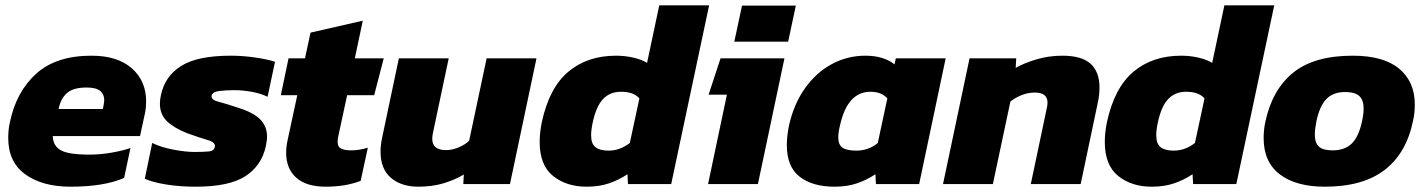

<svg xmlns="http://www.w3.org/2000/svg" viewBox="-20 -694 5380 724"><path d="M246 10Q140 10 75.5 -36.5Q11 -83 11 -174Q11 -188 12.5 -204Q14 -220 18 -236Q42 -349 117 -416.5Q192 -484 325 -484Q423 -484 477 -436.5Q531 -389 531 -312Q531 -301 530 -289Q529 -277 526 -264L508 -181H179Q180 -144 209 -127.5Q238 -111 318 -111Q359 -111 401.5 -118.5Q444 -126 472 -136L448 -23Q372 10 246 10ZM201 -283H368L371 -300Q372 -305 372.5 -309Q373 -313 373 -317Q373 -338 358 -351Q343 -364 306 -364Q257 -364 233 -343.5Q209 -323 201 -283Z M718 10Q657 10 605.5 1.5Q554 -7 526 -20L554 -155Q586 -139 632.5 -130Q679 -121 713 -121Q749 -121 768 -123Q787 -125 790 -140Q794 -157 763 -166Q732 -175 685 -192Q635 -212 609 -237.5Q583 -263 583 -303Q583 -311 584 -319Q585 -327 587 -336Q602 -407 663.5 -445.5Q725 -484 850 -484Q896 -484 943.5 -477Q991 -470 1017 -461L989 -329Q962 -342 928 -348Q894 -354 865 -354Q833 -354 807.5 -351Q782 -348 778 -334Q775 -318 802 -311Q829 -304 874 -289Q936 -270 961.5 -243.5Q987 -217 987 -179Q987 -170 985.5 -161Q984 -152 982 -141Q966 -69 905 -29.5Q844 10 718 10Z M1208 10Q1135 10 1097 -24Q1059 -58 1059 -118Q1059 -141 1065 -168L1101 -335H1039L1068 -474H1130L1151 -571L1348 -616L1318 -474H1427L1391 -335H1289L1256 -182Q1253 -169 1253 -160Q1253 -140 1266.5 -133.5Q1280 -127 1305 -127Q1334 -127 1367 -137L1340 -12Q1283 10 1208 10Z M1558 10Q1493 10 1454 -23.5Q1415 -57 1415 -122Q1415 -147 1421 -175L1484 -474H1672L1612 -190Q1611 -185 1610.5 -180Q1610 -175 1610 -170Q1610 -128 1662 -128Q1685 -128 1709 -138Q1733 -148 1749 -163L1815 -474H2003L1903 0H1727L1729 -36Q1696 -16 1653 -3Q1610 10 1558 10Z M2192 10Q2116 10 2065.5 -30.5Q2015 -71 2015 -159Q2015 -176 2017 -194.5Q2019 -213 2023 -233Q2051 -363 2123 -423.5Q2195 -484 2303 -484Q2336 -484 2367 -477Q2398 -470 2420 -457L2466 -674H2654L2511 0H2348L2346 -37Q2313 -15 2276 -2.5Q2239 10 2192 10ZM2275 -126Q2318 -126 2355 -155L2391 -323Q2369 -348 2322 -348Q2280 -348 2254 -320.5Q2228 -293 2215 -232Q2209 -204 2209 -184Q2209 -152 2225.5 -139Q2242 -126 2275 -126Z M2749 -537 2778 -673H2981L2952 -537ZM2650 0 2721 -337H2652L2697 -474H2938L2838 0Z M3127 10Q3044 10 2995.5 -27.5Q2947 -65 2947 -147Q2947 -164 2949 -182Q2951 -200 2955 -220Q2973 -301 3015 -360.5Q3057 -420 3116 -452Q3175 -484 3243 -484Q3281 -484 3309 -474.5Q3337 -465 3353 -451L3358 -474H3546L3446 0H3283L3281 -37Q3248 -15 3211 -2.5Q3174 10 3127 10ZM3210 -126Q3232 -126 3253 -133.5Q3274 -141 3290 -155L3326 -323Q3304 -348 3262 -348Q3175 -348 3147 -219Q3141 -194 3141 -176Q3141 -148 3157 -137Q3173 -126 3210 -126Z M3536 0 3636 -474H3812L3810 -438Q3841 -456 3888 -470Q3935 -484 3986 -484Q4059 -484 4092.5 -453.5Q4126 -423 4126 -364Q4126 -351 4124.5 -336Q4123 -321 4119 -304L4055 0H3867L3927 -285Q3930 -297 3930 -307Q3930 -345 3882 -345Q3856 -345 3831.5 -335Q3807 -325 3790 -311L3724 0Z M4323 10Q4247 10 4196.5 -30.5Q4146 -71 4146 -159Q4146 -176 4148 -194.5Q4150 -213 4154 -233Q4182 -363 4254 -423.5Q4326 -484 4434 -484Q4467 -484 4498 -477Q4529 -470 4551 -457L4597 -674H4785L4642 0H4479L4477 -37Q4444 -15 4407 -2.5Q4370 10 4323 10ZM4406 -126Q4449 -126 4486 -155L4522 -323Q4500 -348 4453 -348Q4411 -348 4385 -320.5Q4359 -293 4346 -232Q4340 -204 4340 -184Q4340 -152 4356.5 -139Q4373 -126 4406 -126Z M4976 10Q4867 10 4806 -36.5Q4745 -83 4745 -173Q4745 -188 4746.5 -204Q4748 -220 4752 -237Q4778 -357 4857 -420.5Q4936 -484 5081 -484Q5197 -484 5256 -435Q5315 -386 5315 -300Q5315 -285 5313.5 -269.5Q5312 -254 5308 -237Q5283 -116 5201 -53Q5119 10 4976 10ZM5005 -127Q5051 -127 5077.5 -153Q5104 -179 5116 -237Q5122 -264 5122 -285Q5122 -317 5105.5 -332Q5089 -347 5052 -347Q5007 -347 4981.5 -320.5Q4956 -294 4944 -237Q4938 -207 4938 -186Q4938 -155 4953.5 -141Q4969 -127 5005 -127Z"/></svg>

Font: Kanit
Style: Bold Italic
Weight: 700
Italic angle: -12°
Designer: Katatrad Team
Foundry: CadsonDemak
Version: Version 2.000; ttfautohint (v1.8.3)